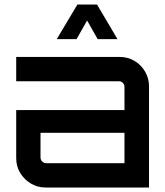

<svg xmlns="http://www.w3.org/2000/svg" viewBox="-20 -833 734 853"><path d="M182 0Q146 0 116.5 -18Q87 -36 69.5 -65Q52 -94 52 -130V-344H533V-447Q533 -457 526 -464.5Q519 -472 509 -472H52V-580H512Q548 -580 577.5 -562.5Q607 -545 624.5 -515Q642 -485 642 -450V0ZM185 -108H533V-243H160V-133Q160 -123 167.5 -115.5Q175 -108 185 -108ZM232 -659 324 -813H411L502 -659H414L367 -742L320 -659Z"/></svg>

Font: Orbitron Medium
Style: Regular
Weight: 500
Designer: Matt McInerney
Foundry: The League of Moveable Type
Version: Version 2.001